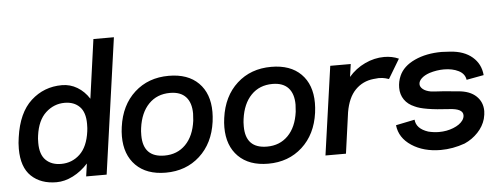

<svg xmlns="http://www.w3.org/2000/svg" viewBox="-45 -708 2187 840"><g transform="rotate(-5 1049.0 -288.0)"><path d="M478 -596 394 0H304L312 -56Q282 -23 245.5 -4.5Q209 14 173 14Q104 14 62.5 -25.5Q21 -65 21 -146Q21 -172 25 -196Q40 -303 97 -355Q154 -407 233 -407Q269 -407 300 -388.5Q331 -370 352 -337L388 -596ZM326 -196Q328 -208 328 -229Q328 -280 303.5 -304.5Q279 -329 238 -329Q191 -329 155 -296Q119 -263 110 -196Q108 -185 108 -164Q108 -113 133 -88.5Q158 -64 200 -64Q248 -64 282.5 -96.5Q317 -129 326 -196Z M475 -161Q475 -181 478 -202Q491 -297 551.5 -352Q612 -407 702 -407Q786 -407 832.5 -360.5Q879 -314 879 -233Q879 -213 876 -190Q863 -96 802.5 -41Q742 14 653 14Q569 14 522 -33Q475 -80 475 -161ZM792 -202Q794 -224 794 -233Q794 -281 770.5 -306.5Q747 -332 701 -332Q644 -332 607.5 -294.5Q571 -257 562 -190Q560 -178 560 -158Q560 -61 654 -61Q710 -61 746.5 -98Q783 -135 792 -202Z M925 -161Q925 -181 928 -202Q941 -297 1001.5 -352Q1062 -407 1152 -407Q1236 -407 1282.5 -360.5Q1329 -314 1329 -233Q1329 -213 1326 -190Q1313 -96 1252.5 -41Q1192 14 1103 14Q1019 14 972 -33Q925 -80 925 -161ZM1242 -202Q1244 -224 1244 -233Q1244 -281 1220.5 -306.5Q1197 -332 1151 -332Q1094 -332 1057.5 -294.5Q1021 -257 1012 -190Q1010 -178 1010 -158Q1010 -61 1104 -61Q1160 -61 1196.5 -98Q1233 -135 1242 -202Z M1648 -407Q1683 -407 1712 -394L1661 -309Q1658 -310 1646 -313.5Q1634 -317 1616 -317Q1609 -317 1593 -315Q1546 -310 1513.5 -277Q1481 -244 1470 -180L1445 0H1355L1410 -389H1500L1492 -333Q1522 -368 1563.5 -387.5Q1605 -407 1648 -407Z M1860 20Q1785 20 1732.5 -14.5Q1680 -49 1674 -105L1757 -122Q1760 -82 1812 -65Q1836 -59 1859 -59Q1893 -59 1922 -70.5Q1951 -82 1964 -100Q1972 -111 1972 -123Q1972 -152 1912 -155Q1800 -161 1762 -180Q1733 -192 1717.5 -214.5Q1702 -237 1702 -267Q1702 -294 1713 -319Q1731 -360 1782 -383.5Q1833 -407 1901 -407Q1912 -407 1938 -405Q1999 -401 2035 -370Q2071 -339 2075 -290L1999 -276Q1995 -303 1968 -316.5Q1941 -330 1904 -330Q1872 -330 1840 -320Q1817 -312 1804.5 -300Q1792 -288 1792 -275Q1792 -263 1804 -253Q1816 -243 1838 -239Q1854 -237 1892 -235Q1942 -231 1958 -229Q2009 -225 2036.5 -199Q2064 -173 2064 -133Q2064 -119 2059 -99Q2050 -67 2025 -40.5Q2000 -14 1966 1Q1913 20 1860 20Z"/></g></svg>

Font: Neutral Grotesk
Style: Italic
Weight: 400
Italic angle: -8°
Designer: Nawras Khrais
Foundry: Nawras Khrais
Version: Version 1.000